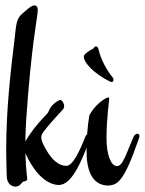

<svg xmlns="http://www.w3.org/2000/svg" viewBox="-20 -681 537 712"><path d="M309 -185C304 -185 299 -181 296 -173C275 -120 250 -66 226 -66C201 -66 174 -84 150 -128C138 -149 133 -161 133 -172C133 -181 138 -188 145 -197C152 -208 207 -269 214 -276C217 -280 218 -284 218 -288C218 -294 212 -310 204 -310C199 -310 192 -306 182 -298C163 -282 162 -269 157 -262C150 -254 129 -233 106 -204C92 -185 87 -178 74 -157V-160C74 -181 76 -210 77 -235C96 -516 120 -621 120 -642C120 -657 115 -661 107 -661C96 -661 77 -643 58 -626C43 -611 40 -594 35 -545C19 -412 3 -277 3 -125C3 -93 4 -58 5 -29C5 2 25 11 37 11C57 11 59 -6 68 -8C73 -9 81 -10 81 -17C81 -27 77 -36 74 -113C125 -1 183 5 198 5C244 5 280 -73 315 -170C316 -172 316 -174 316 -177C316 -182 313 -185 309 -185Z M490 -185C485 -185 478 -181 475 -173C448 -112 436 -65 414 -65C391 -65 375 -109 375 -167C375 -244 385 -306 385 -315C385 -318 384 -320 383 -320C372 -320 330 -292 311 -252C304 -208 301 -166 301 -119C301 -12 348 7 381 7C388 7 395 5 400 4C421 -3 436 -24 455 -64C468 -92 481 -127 496 -170C497 -172 497 -174 497 -177C497 -182 494 -185 490 -185ZM399 -392C392 -401 358 -443 345 -499C343 -506 340 -509 335 -509C331 -509 329 -504 325 -500C321 -497 319 -498 315 -495C295 -482 291 -478 291 -469C291 -450 327 -408 389 -378C391 -377 393 -377 394 -377C398 -377 401 -380 401 -385C401 -388 400 -390 399 -392Z"/></svg>

Font: Engagement
Style: Regular
Weight: 400
Designer: Astigmatic (AOETI)
Foundry: Astigmatic (AOETI)
Version: Version 1.000